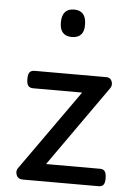

<svg xmlns="http://www.w3.org/2000/svg" viewBox="-55 -837 606 878"><g transform="rotate(5 247.5 -397.5)"><path d="M83 0Q61 0 54 -18Q47 -36 56 -49L319 -420H94Q79 -420 71.5 -429Q64 -438 64 -460Q64 -483 71.5 -491.5Q79 -500 94 -500H423Q436 -500 443 -492Q450 -484 451 -472.5Q452 -461 445 -451L183 -80H431Q446 -80 453 -70.5Q460 -61 460 -38Q460 -17 453 -8.5Q446 0 431 0ZM250 -669Q222 -669 208 -684.5Q194 -700 194 -731Q194 -763 208 -779Q222 -795 250 -795Q277 -795 291 -779Q305 -763 305 -731Q306 -700 291.5 -684.5Q277 -669 250 -669Z"/></g></svg>

Font: Playwrite ID
Style: Regular
Weight: 400
Designer: Veronika Burian, José Scaglione
Foundry: TypeTogether
Version: Version 1.002